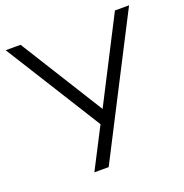

<svg xmlns="http://www.w3.org/2000/svg" viewBox="-127 -819 894 933"><g transform="rotate(-20 320.0 -352.5)"><path d="M204 0 321 -227 320 -197 2 -705H79L348 -274H346L567 -705H640L278 0Z"/></g></svg>

Font: Nunito Sans 8pt Light
Style: Regular
Weight: 300
Version: Version 3.101;gftools[0.9.27]